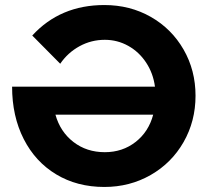

<svg xmlns="http://www.w3.org/2000/svg" viewBox="-20 -731 827 762"><path d="M28 -387H595Q588 -440 560 -482.5Q532 -525 489 -549Q446 -573 396 -573Q342 -573 295.5 -547.5Q249 -522 219 -478L108 -590Q219 -711 394 -711Q496 -711 578.5 -664Q661 -617 708.5 -534.5Q756 -452 756 -351Q756 -250 708.5 -167Q661 -84 578 -36.5Q495 11 394 11Q286 11 203 -39Q120 -89 74 -179.5Q28 -270 28 -387ZM588 -276H200Q219 -208 271.5 -167.5Q324 -127 396 -127Q466 -127 518 -167.5Q570 -208 588 -276Z"/></svg>

Font: Montserrat SemiBold
Style: Regular
Weight: 600
Designer: Julieta Ulanovsky
Foundry: Julieta Ulanovsky
Version: Version 6.001